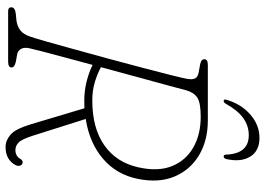

<svg xmlns="http://www.w3.org/2000/svg" viewBox="-148 -772 930 673"><g transform="rotate(90 316.5 -436.0)"><path d="M559 -26Q551 -10 535.2 -0.5Q519.5 9 495.5 9Q473 9 452.8 -8.2Q432.5 -25.5 416.5 -78.5L360 -267.5Q351.5 -267 343 -267Q304 -266 269.8 -274.2Q235.5 -282.5 208 -296Q194 -244.5 181.8 -198.8Q169.5 -153 161 -120.5Q152.5 -88 150 -76Q145.5 -56.5 151.8 -45.5Q158 -34.5 169 -32L197 -27Q217 -22.5 217 -12Q217 0 196 0H20Q6 0 6 -11Q6 -24.5 30 -27L51 -29Q72 -31.5 86.5 -42.5Q101 -53.5 109 -78Q114 -92 125.8 -133.2Q137.5 -174.5 153.2 -231.5Q169 -288.5 186 -351Q203 -413.5 218 -471Q233 -528.5 243.8 -570.8Q254.5 -613 257 -628Q260 -646 255.2 -655.5Q250.5 -665 234 -668L206 -673Q195 -675.5 191.5 -679.2Q188 -683 188 -688Q188 -700 208 -700H403Q472.5 -700 524 -669.5Q575.5 -639 599 -583.8Q622.5 -528.5 607.5 -454.5Q592.5 -380 537 -332.5Q481.5 -285 397.5 -272L456.5 -85.5Q469 -46.5 480.8 -36Q492.5 -25.5 506 -25.5Q527 -25.5 536.5 -41.5Q544 -55 555.5 -49Q560 -47 561.5 -40Q563 -33 559 -26ZM297 -624Q293 -607.5 280.2 -561.2Q267.5 -515 250.5 -452.5Q233.5 -390 216 -325.5Q236 -314 266.2 -304.5Q296.5 -295 333 -295Q429.5 -295 489.8 -337.2Q550 -379.5 567 -456.5Q582.5 -525.5 562.8 -574.2Q543 -623 497.5 -649Q452 -675 390 -675Q340.5 -675 322.5 -663Q304.5 -651 297 -624ZM454.5 -843.5Q421.5 -843.5 394.5 -824.2Q367.5 -805 344.5 -763.5Q340 -755.5 334.5 -755.5Q327.5 -755.5 330 -764.5Q344.5 -816 381.5 -848.5Q418.5 -881 464 -881Q509.5 -881 529.5 -848.5Q549.5 -816 538 -764.5Q535.5 -755.5 528.5 -755.5Q523 -755.5 522.5 -763.5Q519.5 -843.5 454.5 -843.5Z"/></g></svg>

Font: Fraunces 9pt S100 Thin
Style: Italic
Weight: 100
Italic angle: -16°
Version: Version 1.000; ttfautohint (v1.8.3)